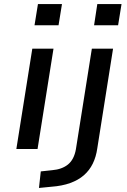

<svg xmlns="http://www.w3.org/2000/svg" viewBox="-20 -738 627 951"><path d="M151 -613 168 -718H287L270 -613ZM61 0 140 -497H245L166 0ZM446 -613 462 -718H582L565 -613ZM173 193 182 111 238 105Q287 101 317 76.5Q347 52 356 1L435 -497H540L462 -4Q456 39 439.5 72.5Q423 106 395.5 130Q368 154 328 168.5Q288 183 234 187Z"/></svg>

Font: Nunito Sans 7pt SemiExpanded Medium
Style: Italic
Weight: 500
Width: 6
Italic angle: -9°
Designer: Vernon Adams
Foundry: Vernon Adams
Version: Version 3.101;gftools[0.9.27]